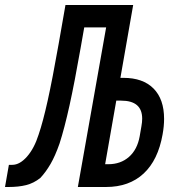

<svg xmlns="http://www.w3.org/2000/svg" viewBox="-55 -747 676 767"><path d="M281.5 -637.5 267 -555Q243 -418 222.8 -326.2Q202.5 -234.5 183 -174Q165.5 -124 146.8 -91.8Q128 -59.5 106 -36Q79.5 -15 49.2 -7.5Q19 0 -20.5 0H-35L-19.5 -88.5H-6Q24 -88.5 53 -121.5Q82 -154.5 99.5 -210Q116.5 -259.5 135.5 -345.2Q154.5 -431 179 -570L206.5 -727H477L426 -436H438Q516 -436 558.2 -393.5Q600.5 -351 600.5 -272Q600.5 -243 594.5 -210Q576.5 -107.5 518.8 -53.8Q461 0 368.5 0H256L369 -637.5ZM503 -202.5 510 -243Q513 -259.5 513 -273Q513 -345 429 -345H409.5L365 -91H377.5Q427 -91 460.2 -120.2Q493.5 -149.5 503 -202.5Z"/></svg>

Font: JuliaMono SemiBold
Style: Italic
Weight: 600
Italic angle: -9°
Monospace: yes
Designer: cormullion
Foundry: corm
Version: Version 0.056; ttfautohint (v1.8.4)